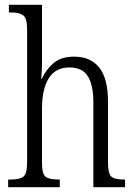

<svg xmlns="http://www.w3.org/2000/svg" viewBox="-20 -780 565 800"><path d="M14 0V-32H25Q62 -32 77.5 -44Q93 -56 93 -105V-656Q93 -704 77 -716Q61 -728 29 -728H17V-760H155V-514Q155 -496 153.5 -477Q152 -458 152 -451H154Q170 -488 202 -516Q234 -544 289 -544Q357 -544 393.5 -498.5Q430 -453 430 -356V-105Q430 -56 444 -44Q458 -32 495 -32H501V0H369V-354Q369 -424 346.5 -461.5Q324 -499 269 -499Q212 -499 183.5 -454.5Q155 -410 155 -326V-102Q155 -54 170.5 -43Q186 -32 223 -32H229V0Z"/></svg>

Font: Noto Serif Lao Condensed Light
Style: Regular
Weight: 300
Width: 3
Designer: Monotype Design Team
Foundry: Monotype Imaging Inc.
Version: Version 2.003; ttfautohint (v1.8.4.7-5d5b)